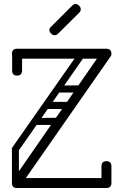

<svg xmlns="http://www.w3.org/2000/svg" viewBox="-20 -945 620 965"><path d="M68 -10Q62 -10 54 -15Q48 -19 45 -28Q42 -37 45 -41L492 -686Q502 -699 512 -699Q521 -699 527 -694Q540 -685 540 -673Q540 -667 535 -660L91 -23Q81 -10 68 -10ZM66 0Q40 0 40 -25Q40 -50 66 -50H514Q540 -50 540 -25Q540 0 514 0ZM515 0Q490 0 490 -26V-109Q490 -135 515 -135Q540 -135 540 -109V-26Q540 0 515 0ZM66 -565Q41 -565 41 -591V-674Q41 -700 66 -700Q91 -700 91 -674V-591Q91 -565 66 -565ZM66 -650Q40 -650 40 -675Q40 -700 66 -700H514Q540 -700 540 -675Q540 -650 504 -650ZM48 -183Q33 -193 44 -207L364 -664Q373 -678 388 -668Q402 -658 393 -645L73 -187Q62 -173 48 -183ZM57 -8Q40 -8 40 -25V-194Q40 -211 57 -211Q75 -211 75 -195V-26Q75 -8 57 -8ZM124 -124Q110 -134 120 -148L471 -649Q481 -663 494 -653Q509 -643 500 -630L149 -128Q139 -114 124 -124ZM157 -317Q141 -317 140 -334Q140 -353 157 -352L272 -353Q288 -352 288 -336Q288 -318 272 -317ZM74 -220Q60 -230 70 -244L369 -671Q379 -685 393 -675Q408 -665 398 -652L99 -224Q89 -210 74 -220ZM271 -480Q255 -480 254 -497Q254 -516 271 -515L386 -516Q402 -515 402 -499Q402 -481 386 -480ZM213 -397Q197 -397 196 -414Q196 -433 213 -433H328Q344 -432 345 -416Q345 -398 329 -397ZM270 -774Q264 -768 255 -768Q245 -768 237 -776Q228 -785 228 -794Q228 -802 235 -809L342 -916Q351 -925 360 -925Q369 -925 378 -916Q386 -908 386 -898Q386 -889 377 -880Z"/></svg>

Font: Agu Display
Style: Regular
Weight: 400
Designer: Oluwaseun Badejo
Version: Version 1.103